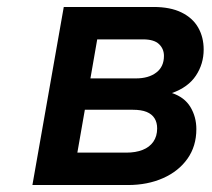

<svg xmlns="http://www.w3.org/2000/svg" viewBox="-20 -531 608 551"><path d="M73 0 163 -511H420.5Q469 -511 501 -495.2Q533 -479.5 548.8 -451.8Q564.5 -424 564.5 -389Q564.5 -347.5 542.2 -314Q520 -280.5 473.5 -264Q509.5 -252 526.5 -223.8Q543.5 -195.5 543.5 -160.5Q543.5 -111.5 518 -75.5Q492.5 -39.5 448 -19.8Q403.5 0 347 0ZM202 -93H342.5Q369.5 -93 389.2 -100.8Q409 -108.5 420 -124.2Q431 -140 431 -162.5Q431 -179.5 423.5 -191.5Q416 -203.5 400.8 -209.8Q385.5 -216 361.5 -216H223.5ZM239.5 -306H370Q406.5 -306 428.5 -322.8Q450.5 -339.5 450.5 -370.5Q450.5 -391 436.2 -404.5Q422 -418 390.5 -418H259Z"/></svg>

Font: Overpass SemiBold
Style: Italic
Weight: 600
Italic angle: -10°
Designer: Delve Withrington, Dave Bailey, Thomas Jockin
Foundry: Delve Fonts LLC
Version: Version 4.000